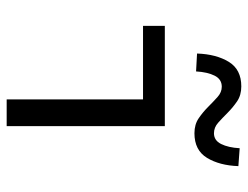

<svg xmlns="http://www.w3.org/2000/svg" viewBox="-106 -656 761 590"><g transform="rotate(90 275.0 -360.5)"><path d="M367 0V-486H59V-419H285V0ZM199 -582Q201 -617 212 -639Q223 -661 246 -661Q263 -661 277.5 -648Q292 -635 308 -619Q324 -603 343 -590Q362 -577 389 -577Q441 -577 464.5 -615.5Q488 -654 490 -712L435 -716Q433 -681 422 -659Q411 -637 389 -637Q371 -637 356.5 -650Q342 -663 326 -679Q310 -695 291 -708Q272 -721 245 -721Q193 -721 169.5 -682.5Q146 -644 144 -585Z"/></g></svg>

Font: Codetta
Style: Regular
Weight: 400
Italic angle: -11°
Designer: Ulrich Proeller
Foundry: PROSA GmbH
Version: Version 2.00;September 29, 2018;FontCreator 11.5.0.2427 64-b